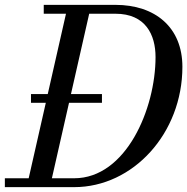

<svg xmlns="http://www.w3.org/2000/svg" viewBox="-55 -770 770 790"><path d="M250 0C493 0 695.5 -222 695.5 -495C695.5 -658 583 -750 420 -750H125V-713.5H216.5L141.5 -383H72.5V-347H133.5L63 -36.5H-35V0ZM364.5 -347V-383H237L312 -713.5H420C544 -713.5 585 -627 585 -535C585 -323 464 -36.5 250 -36.5H158.5L229 -347Z"/></svg>

Font: Bodoni* 06pt
Style: Italic
Weight: 400
Italic angle: -13°
Version: Version 2.3